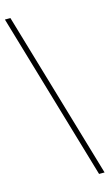

<svg xmlns="http://www.w3.org/2000/svg" viewBox="-134 -807 555 975"><g transform="rotate(-15 144.0 -319.5)"><path d="M259 121 0 -760H29L288 121Z"/></g></svg>

Font: Noto Serif Thin
Style: Regular
Weight: 100
Designer: Monotype Design Team
Foundry: Monotype Imaging Inc.
Version: Version 2.015